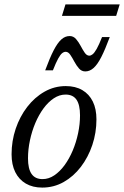

<svg xmlns="http://www.w3.org/2000/svg" viewBox="-20 -841 563 871"><path d="M278.5 -450.5Q322.5 -450.5 353.5 -432.2Q384.5 -414 401 -380.5Q417.5 -347 417.5 -299.5Q417.5 -239 398.8 -183.2Q380 -127.5 346.8 -84Q313.5 -40.5 268.8 -15.2Q224 10 171.5 10Q128.5 10 97.2 -8.2Q66 -26.5 49.2 -60.2Q32.5 -94 32.5 -141Q32.5 -201.5 51.2 -257Q70 -312.5 103.5 -356Q137 -399.5 181.8 -425Q226.5 -450.5 278.5 -450.5ZM173 -28.5Q201 -28.5 226.2 -45.5Q251.5 -62.5 272.8 -91.5Q294 -120.5 309.8 -157.8Q325.5 -195 334.2 -236.2Q343 -277.5 343 -317.5Q343 -365.5 327 -388.8Q311 -412 277.5 -412Q249.5 -412 224 -395Q198.5 -378 177.2 -349Q156 -320 140.2 -282.8Q124.5 -245.5 115.8 -204.2Q107 -163 107 -122.5Q107 -75.5 123.2 -52Q139.5 -28.5 173 -28.5ZM478 -673Q457 -616.5 439.5 -582.2Q422 -548 404.5 -532.5Q387 -517 367 -517Q350 -517 338.2 -530.5Q326.5 -544 317.2 -561.5Q308 -579 298.8 -592.5Q289.5 -606 278 -606Q270 -606 262 -599.8Q254 -593.5 244 -575.5Q234 -557.5 220 -522H185Q206 -579 223.5 -612.8Q241 -646.5 258.2 -662Q275.5 -677.5 296 -677.5Q313 -677.5 324.8 -664Q336.5 -650.5 345.8 -633Q355 -615.5 364.2 -602Q373.5 -588.5 385 -588.5Q392.5 -588.5 400.5 -595Q408.5 -601.5 418.8 -619.5Q429 -637.5 443 -673ZM261 -769 277 -821H523L507 -769Z"/></svg>

Font: Newsreader 16pt 16pt
Style: Italic
Weight: 400
Italic angle: -17°
Version: Version 1.003